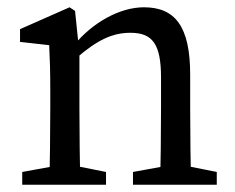

<svg xmlns="http://www.w3.org/2000/svg" viewBox="-20 -507 645 527"><path d="M41 0H271V-35L171 -55H151L41 -35V0ZM115 0H201C199 -45 198 -148 198 -210V-361L186 -477L171 -487L35 -427V-392L115 -383C117 -343 118 -312 118 -257V-210C118 -148 117 -45 115 0ZM345 0H575V-35L475 -55H455L345 -35V0ZM419 0H505C503 -45 502 -146 502 -210V-302C502 -434 461 -487 375 -487C307 -487 232 -443 184 -384H177L190 -348C247 -397 288 -417 338 -417C398 -417 422 -387 422 -294V-210C422 -146 421 -45 419 0Z"/></svg>

Font: Source Serif Variable
Style: Regular
Weight: 389
Designer: Frank Grießhammer
Foundry: Adobe Systems Incorporated
Version: Version 3.001;hotconv 1.0.111;makeotfexe 2.5.65597